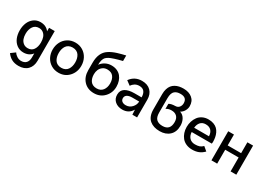

<svg xmlns="http://www.w3.org/2000/svg" viewBox="4 -1637 3875 2788"><g transform="rotate(30 1942.0 -243.0)"><path d="M275.9 213.9Q210 213.9 162.4 189.2Q114.7 164.6 77.6 113.8L150.4 60.5Q168 89.4 201.4 110.8Q234.9 132.3 272 132.3Q327.6 132.3 356.7 99.4Q385.7 66.4 385.7 9.3V-58.6Q334 9.8 238.8 9.8Q176.3 9.8 129.2 -24.9Q82 -59.6 58.3 -116.7Q34.7 -173.8 34.7 -244.1Q34.7 -314 58.3 -371.1Q82 -428.2 129.2 -463.1Q176.3 -498 238.8 -498Q335 -498 385.7 -429.2V-487.8H480.5V9.3Q480.5 103 426.3 158.4Q372.1 213.9 275.9 213.9ZM263.2 -75.7Q326.7 -75.7 358.6 -122.8Q390.6 -169.9 390.6 -243.7Q390.6 -291.5 377.9 -328.6Q365.2 -365.7 335.7 -389.6Q306.2 -413.6 263.2 -413.6Q199.7 -413.6 166.5 -365.2Q133.3 -316.9 133.3 -243.7Q133.3 -196.3 146.7 -159.4Q160.2 -122.6 190.2 -99.1Q220.2 -75.7 263.2 -75.7Z M827.6 9.8Q757.3 9.8 702.1 -24.4Q647 -58.6 617.4 -115.7Q587.9 -172.9 587.9 -242.2Q587.9 -311 617.4 -368.4Q647 -425.8 702.1 -460Q757.3 -494.1 827.6 -494.1Q897.5 -494.1 952.9 -460Q1008.3 -425.8 1038.1 -368.4Q1067.9 -311 1067.9 -242.2Q1067.9 -136.2 1000.5 -63.2Q933.1 9.8 827.6 9.8ZM827.6 -72.8Q864.3 -72.8 891.6 -86.4Q918.9 -100.1 934.8 -124.3Q950.7 -148.4 958.5 -178Q966.3 -207.5 966.3 -242.2Q966.3 -276.9 958.5 -306.4Q950.7 -335.9 934.8 -360.1Q918.9 -384.3 891.6 -397.9Q864.3 -411.6 827.6 -411.6Q791.5 -411.6 764.4 -397.9Q737.3 -384.3 721.2 -360.4Q705.1 -336.4 697.3 -306.6Q689.5 -276.9 689.5 -242.2Q689.5 -207.5 697.3 -177.7Q705.1 -147.9 721.2 -124Q737.3 -100.1 764.4 -86.4Q791.5 -72.8 827.6 -72.8Z M1447.3 -468.8Q1499 -468.8 1540 -450.7Q1581.1 -432.6 1607.2 -400.9Q1633.3 -369.1 1647.2 -326.9Q1661.1 -284.7 1661.1 -235.8Q1661.1 -132.8 1593.5 -61.5Q1525.9 9.8 1421.9 9.8Q1315.4 9.8 1250.7 -59.1Q1186 -127.9 1186 -241.2V-366.7Q1186 -534.7 1293 -605Q1319.8 -623 1352.3 -637.9Q1384.8 -652.8 1423.6 -664.8Q1462.4 -676.8 1488.3 -683.3Q1514.2 -689.9 1557.1 -700.2V-607.4Q1489.7 -591.3 1431.6 -572.5Q1373.5 -553.7 1348.6 -539.6Q1321.3 -523.9 1305.9 -507.8Q1290.5 -491.7 1280.5 -459.7Q1270.5 -427.7 1270.5 -379.4V-378.9Q1297.9 -418.5 1344.2 -443.6Q1390.6 -468.8 1447.3 -468.8ZM1421.9 -70.3Q1488.3 -70.3 1523.2 -115.7Q1558.1 -161.1 1558.1 -231Q1558.1 -300.8 1524.9 -344.2Q1491.7 -387.7 1421.9 -387.7Q1377.9 -387.7 1346.2 -363.8Q1314.5 -339.8 1300.3 -305.2Q1286.1 -270.5 1286.1 -231Q1286.1 -196.8 1293.7 -168.5Q1301.3 -140.1 1317.1 -117.7Q1333 -95.2 1359.6 -82.8Q1386.2 -70.3 1421.9 -70.3Z M1897.5 9.8Q1823.2 9.8 1774.9 -31.2Q1726.6 -72.3 1726.6 -142.6Q1726.6 -215.8 1781.7 -250.2Q1836.9 -284.7 1935.1 -284.7H2054.2Q2054.2 -345.2 2027.6 -379.4Q2001 -413.6 1945.3 -413.6Q1901.9 -413.6 1870.4 -393.8Q1838.9 -374 1819.8 -344.2L1748.5 -397Q1820.3 -496.1 1941.9 -496.1Q2037.1 -496.1 2090.1 -442.1Q2143.1 -388.2 2143.1 -297.9V0H2064L2059.6 -82.5Q2006.8 9.8 1897.5 9.8ZM1909.7 -70.3Q1970.7 -70.3 2012 -114.7Q2053.2 -159.2 2054.2 -214.8H1942.4Q1884.8 -214.8 1854.5 -195.6Q1824.2 -176.3 1824.2 -139.6Q1824.2 -106.4 1848.1 -88.4Q1872.1 -70.3 1909.7 -70.3Z M2525.4 9.8Q2472.7 9.8 2430.2 -3.4Q2387.7 -16.6 2356 -43.5Q2324.2 -70.3 2306.9 -114.3Q2289.6 -158.2 2289.6 -217.3V-475.6Q2289.6 -523.9 2301.3 -562.3Q2313 -600.6 2333.5 -626.2Q2354 -651.9 2383.5 -668.7Q2413.1 -685.5 2447 -692.9Q2481 -700.2 2521 -700.2Q2610.4 -700.2 2667.2 -653.8Q2724.1 -607.4 2724.1 -521.5Q2724.1 -483.4 2702.4 -444.3Q2680.7 -405.3 2642.1 -385.3Q2694.3 -368.7 2721.9 -319.8Q2749.5 -271 2749.5 -209Q2749.5 -105 2687.5 -47.6Q2625.5 9.8 2525.4 9.8ZM2522.5 -76.2Q2649.9 -76.2 2649.9 -212.9Q2649.9 -275.4 2616.9 -307.1Q2584 -338.9 2527.8 -338.9Q2473.6 -338.9 2437.5 -313.5V-397.9Q2472.2 -419.9 2540.5 -420.9Q2582 -421.4 2604.5 -449.5Q2627 -477.5 2627 -516.1Q2627 -611.8 2521.5 -611.8Q2489.7 -611.8 2466.3 -605Q2442.9 -598.1 2423.8 -582Q2404.8 -565.9 2395 -535.6Q2385.3 -505.4 2385.3 -461.4V-221.7Q2385.3 -143.6 2420.2 -109.9Q2455.1 -76.2 2522.5 -76.2Z M3066.4 5.9Q3010.3 5.9 2965.3 -14.2Q2920.4 -34.2 2892.6 -68.6Q2864.7 -103 2850.1 -147Q2835.4 -190.9 2835.4 -241.2Q2835.4 -290.5 2849.6 -335.4Q2863.8 -380.4 2890.4 -416Q2917 -451.7 2960.4 -472.9Q3003.9 -494.1 3058.1 -494.1Q3106.9 -494.1 3145 -480Q3183.1 -465.8 3207.5 -442.1Q3231.9 -418.5 3247.6 -385Q3263.2 -351.6 3269.5 -316.2Q3275.9 -280.8 3275.9 -239.7L3272.9 -212.9H2935.5Q2938 -154.3 2971.7 -117.4Q3005.4 -80.6 3065.4 -80.6Q3109.4 -80.6 3139.4 -90.8Q3169.4 -101.1 3195.8 -128.4L3261.2 -73.2Q3220.2 -31.2 3173.6 -12.7Q3127 5.9 3066.4 5.9ZM2935.5 -284.7H3184.1Q3181.6 -344.7 3149.9 -378.7Q3118.2 -412.6 3058.1 -412.6Q3002.4 -412.6 2971.4 -377.2Q2940.4 -341.8 2935.5 -284.7Z M3389.6 0V-487.8H3485.8V-305.7H3710.9V-487.8H3806.6V0H3710.9V-233.4H3485.8V0Z"/></g></svg>

Font: HK Grotesk Medium
Style: Regular
Weight: 500
Designer: Alfredo Marco Pradil and Stefan Peev
Foundry: Hanken Design Co.
Version: Version 1.045;PS 001.045;hotconv 1.0.88;makeotf.lib2.5.64775